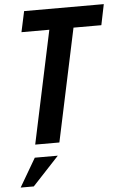

<svg xmlns="http://www.w3.org/2000/svg" viewBox="-60 -732 635 989"><g transform="rotate(-5 257.5 -238.0)"><path d="M224 -583H80L103 -690H515L493 -583H349L225 0H100ZM92 67H211L74 214H6Z"/></g></svg>

Font: Decalotype SemiBold Italic
Style: Regular
Weight: 600
Italic angle: -12°
Designer: Alfredo Marco Pradil
Foundry: Alfredo Marco Pradil
Version: Version 1.0